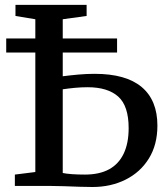

<svg xmlns="http://www.w3.org/2000/svg" viewBox="-20 -763 683 788"><path d="M359.5 4.5Q338 4.5 306.8 3.5Q275.5 2.5 242.2 1.2Q209 0 181 0H41V-46.5L125 -57V-684L43.5 -697.5V-743H335.5V-697.5L237.5 -684V-450Q268.5 -454 302 -457Q335.5 -460 368.5 -460Q497 -460 561.5 -405.8Q626 -351.5 626 -247.5Q626 -169 591 -112.5Q556 -56 495.5 -25.8Q435 4.5 359.5 4.5ZM328.5 -46.5Q388 -46.5 427.8 -68.2Q467.5 -90 487.8 -132.8Q508 -175.5 508 -237Q508 -328.5 465 -366.8Q422 -405 339.5 -405Q313 -405 287 -402.5Q261 -400 237.5 -396.5V-53Q251.5 -50 275.5 -48.2Q299.5 -46.5 328.5 -46.5ZM460.5 -605V-547.5H5.5V-605Z"/></svg>

Font: Merriweather 36pt Medium
Style: Regular
Weight: 500
Version: Version 2.100